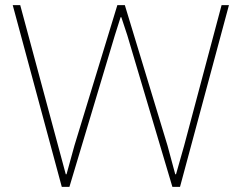

<svg xmlns="http://www.w3.org/2000/svg" viewBox="-20 -731 946 751"><path d="M59.1 -710.9 237.3 -49.3H240.2L271 -161.1L439 -710.9H468.3L635.3 -161.1L665.5 -49.3H668.5L700.2 -161.1L846.7 -710.9H875.5L684.1 0H654.3L478 -592.8L454.6 -663.6H451.7L429.2 -592.8L251.5 0H221.7L29.8 -710.9Z"/></svg>

Font: Roboto-Thin
Style: Regular
Weight: 250
Designer: Google
Version: Version 1.100141; 2013; ttfautohint (v0.94.14-c901) -l 8 -r 